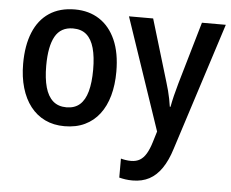

<svg xmlns="http://www.w3.org/2000/svg" viewBox="-54 -615 1106 919"><g transform="rotate(5 498.5 -155.0)"><path d="M492.7 -271.5Q492.7 -208 478.3 -156.2Q463.9 -104.5 435.5 -67.4Q407.2 -30.3 365.2 -10.3Q323.2 9.8 267.6 9.8Q215.3 9.8 174.1 -10Q132.8 -29.8 104 -66.9Q75.2 -104 60.1 -155.8Q44.9 -207.5 44.9 -271.5Q44.9 -358.9 70.6 -421.6Q96.2 -484.4 146.5 -517.8Q196.8 -551.3 270 -551.3Q337.4 -551.3 387.5 -518.8Q437.5 -486.3 465.1 -424.1Q492.7 -361.8 492.7 -271.5ZM155.8 -271Q155.8 -210 167.7 -167.5Q179.7 -125 204.8 -103Q230 -81.1 269 -81.1Q308.6 -81.1 333.3 -102.8Q357.9 -124.5 369.6 -167Q381.3 -209.5 381.3 -271.5Q381.3 -333 369.6 -375Q357.9 -417 333.3 -438.5Q308.6 -460 268.6 -460Q209.5 -460 182.6 -412.1Q155.8 -364.3 155.8 -271ZM529.8 -541H646L735.8 -242.2Q742.2 -222.2 747.1 -202.6Q752 -183.1 755.9 -164.1Q759.8 -145 762.2 -127H765.6Q770 -151.4 777.1 -180.7Q784.2 -210 793.5 -242.2L880.4 -541H995.1L798.3 71.8Q780.8 128.4 755.1 166Q729.5 203.6 695.1 221.9Q660.6 240.2 615.2 240.2Q596.2 240.2 580.3 237.8Q564.5 235.4 550.8 231.9V140.6Q561 143.6 573.7 145.5Q586.4 147.5 599.6 147.5Q624.5 147.5 642.1 137Q659.7 126.5 672.6 104.7Q685.5 83 695.8 49.3L711.9 -3.4Z"/></g></svg>

Font: Open Sans SemiCondensed SemiBold
Style: Regular
Weight: 600
Width: 4
Designer: Monotype Design Team
Foundry: Monotype Imaging Inc.
Version: Version 3.000